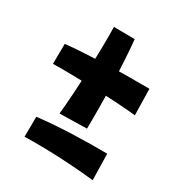

<svg xmlns="http://www.w3.org/2000/svg" viewBox="-159 -797 841 894"><g transform="rotate(30 261.0 -350.0)"><path d="M467 -16Q378 -26 279.5 -30.5Q181 -35 91 -33L92 -141Q180 -151 278 -154.5Q376 -158 464 -157ZM486 -376Q442 -381 383 -384.5Q324 -388 261 -390Q198 -392 139.5 -393Q81 -394 36 -393L37 -501Q82 -506 139.5 -509Q197 -512 260 -514.5Q323 -517 381 -517Q439 -517 483 -517ZM178 -208Q183 -256 187 -318Q191 -380 193 -446Q195 -512 196 -574Q197 -636 196 -684L308 -683Q313 -635 316.5 -574Q320 -513 322 -447Q324 -381 324.5 -320Q325 -259 324 -211Z"/></g></svg>

Font: Marhey Light Medium
Style: Regular
Weight: 500
Version: Version 1.000